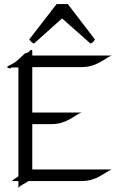

<svg xmlns="http://www.w3.org/2000/svg" viewBox="-20 -893 587 947"><path d="M448.2 -698.2 314.5 -873H259.3L124 -698.2C133.3 -688 135.3 -683.1 147.5 -678.2L286.1 -802.2L426.3 -678.2C436 -682.1 439.5 -684.1 448.2 -698.2ZM136.2 -647C129.9 -647 124 -639.2 119.1 -634.8C112.8 -630.9 103 -629.9 103 -629.9C103 -629.9 82 -608.9 62 -591.8C42 -575.2 15.1 -566.9 15.1 -563C15.1 -559.1 26.9 -555.2 29.8 -555.2C33.2 -555.2 35.2 -560.1 35.2 -560.1H70.8V-23.9C61 -17.1 48.8 -7.8 37.1 0H70.8V34.2C78.1 21 103 13.2 121.1 0H382.8C458 0 493.2 -42 530.8 -57.1H139.2V-280.8H233.9C310.1 -280.8 345.2 -324.2 381.8 -337.9H139.2V-562H382.8C458 -562 493.2 -604 530.8 -619.1H139.2C139.2 -642.1 140.1 -647 136.2 -647Z"/></svg>

Font: Pierce
Style: Roman
Weight: 500
Version: Version 0.2.0